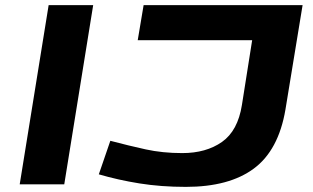

<svg xmlns="http://www.w3.org/2000/svg" viewBox="-20 -720 1223 750"><path d="M57 0 170 -700H344L231 0ZM366 -39 411 -170Q483 -151 549 -136.5Q615 -122 692 -122Q785 -122 847 -165.5Q909 -209 925 -310L965 -563H518L541 -700H1162L1095 -292Q1068 -133 971.5 -61.5Q875 10 706 10Q609 10 525 -3.5Q441 -17 366 -39Z"/></svg>

Font: Georama Extra Expanded SemiBold
Style: Italic
Weight: 600
Width: 8
Italic angle: -9°
Designer: Jean-Baptiste Levee
Foundry: Production Type
Version: Version 1.000